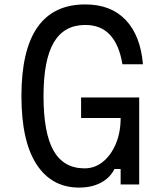

<svg xmlns="http://www.w3.org/2000/svg" viewBox="-20 -835 740 869"><path d="M338 14Q214 14 145.5 -91Q77 -196 77 -400Q77 -815 366 -815Q482 -815 549 -744.5Q616 -674 627 -544H534Q520 -631 478.5 -676.5Q437 -722 366 -722Q270 -722 223.5 -643Q177 -564 177 -400Q177 -233 222.5 -153Q268 -73 363 -73Q409 -73 446 -103Q483 -133 504.5 -184.5Q526 -236 526 -301H347V-394H610V0H526V-70H498Q478 -30 436.5 -8Q395 14 338 14Z"/></svg>

Font: Martian Mono Light
Style: Regular
Weight: 300
Monospace: yes
Designer: Roman Shamin
Foundry: Evil Martians
Version: Version 1.000; ttfautohint (v1.8.4.7-5d5b)